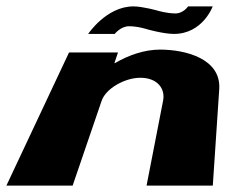

<svg xmlns="http://www.w3.org/2000/svg" viewBox="-34 -580 715 600"><path d="M427.7 -488C427.7 -488 398.2 -498 369.2 -498C343.2 -498 324.5 -474 324.5 -474H241.5C241.5 -474 298.7 -560 382.7 -560C411.7 -560 457.7 -547 457.7 -547C457.7 -547 486.3 -538 514.3 -538C539.3 -538 553.7 -560 553.7 -560H630.7C630.7 -560 599.5 -474 509.5 -474C477.5 -474 427.7 -488 427.7 -488ZM283.6 -265C296.4 -303 355.6 -337 404.6 -337C457.6 -337 483.4 -303 475.6 -265L424 0H631L651.1 -301C657.6 -396 547 -425 466 -425C418 -425 368.4 -408 325.6 -383H323.6L334.7 -416H181.7L-14 0H193Z"/></svg>

Font: Hussar Milosc
Style: Obl
Weight: 700
Foundry: Cannot Into Space Fonts
Version: Version 1.02